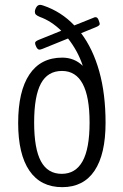

<svg xmlns="http://www.w3.org/2000/svg" viewBox="-20 -767 510 793"><path d="M237 6Q148 6 101.5 -62Q55 -130 55 -259Q55 -390 101.5 -459.5Q148 -529 237 -529Q287 -529 322 -495Q311 -528 295.5 -556Q280 -584 261 -608L155 -565Q147 -562 143 -562Q136 -562 130.5 -572Q125 -582 125 -590Q125 -596 139 -602L233 -640Q192 -680 145 -697Q133 -702 128.5 -706.5Q124 -711 124 -718Q124 -727 130 -737Q136 -747 146 -747Q150 -747 159 -744Q233 -719 287 -662L362 -692Q368 -695 370.5 -695.5Q373 -696 375 -696Q383 -696 387.5 -683.5Q392 -671 392 -668Q392 -661 374 -654L315 -630Q364 -565 390 -472Q416 -379 416 -260Q416 -130 370.5 -62Q325 6 237 6ZM235 -49Q292 -49 321 -101Q350 -153 350 -261Q350 -474 236 -474Q177 -474 149 -422Q121 -370 121 -261Q121 -153 149 -101Q177 -49 235 -49Z"/></svg>

Font: Asap Condensed Light
Style: Regular
Weight: 300
Width: 3
Designer: Pablo Cosgaya
Foundry: Omnibus-Type
Version: Version 3.001; ttfautohint (v1.8.4.7-5d5b)